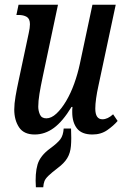

<svg xmlns="http://www.w3.org/2000/svg" viewBox="-20 -556 537 808"><path d="M126 10Q80 10 60 -20.5Q40 -51 40 -95Q40 -119 45.5 -151Q51 -183 58 -215L101 -417Q106 -439 106 -454Q106 -477 92.5 -485Q79 -493 58 -493H49L58 -536H224L160 -234Q151 -192 146 -161Q141 -130 141 -107Q141 -90 148 -74Q155 -58 175 -58Q196 -58 217.5 -78Q239 -98 258.5 -131Q278 -164 292.5 -204.5Q307 -245 316 -287L369 -536H467L394 -194Q388 -167 384.5 -142Q381 -117 381 -99Q381 -54 411 -54Q433 -54 456 -75L475 -47Q458 -27 431.5 -8.5Q405 10 369 10Q324 10 304 -15.5Q284 -41 284 -84Q284 -89 284 -94.5Q284 -100 285 -106H281Q244 -45 206.5 -17.5Q169 10 126 10ZM131 232Q127 174 138 136.5Q149 99 192 68Q222 46 234 30Q246 14 248 -15H279Q281 29 278.5 58.5Q276 88 263 109.5Q250 131 223 151Q197 171 184 183.5Q171 196 167 206.5Q163 217 162 232Z"/></svg>

Font: Noto Serif ExtraCondensed Medium
Style: Italic
Weight: 500
Width: 2
Italic angle: -12°
Designer: Monotype Design Team
Foundry: Monotype Imaging Inc.
Version: Version 2.013; ttfautohint (v1.8.4.7-5d5b)